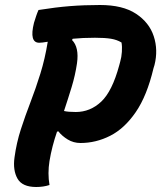

<svg xmlns="http://www.w3.org/2000/svg" viewBox="-20 -740 645 768"><path d="M178 0Q166 4 152.5 6Q139 8 125 8Q69 8 50 -25.5Q31 -59 38 -110Q46 -169 63.5 -223Q81 -277 102 -331.5Q123 -386 141.5 -445.5Q160 -505 171 -573Q159 -571 150.5 -570Q142 -569 137 -569Q96 -569 116 -649Q121 -665 125 -677Q129 -689 134 -700Q203 -711 259.5 -715.5Q316 -720 380 -720Q471 -720 524 -685Q577 -650 595 -595Q613 -540 598 -480L594 -467Q568 -357 523 -291.5Q478 -226 421 -197Q364 -168 302 -168Q274 -168 251 -182Q228 -196 213 -215L208 -213Q198 -184 190.5 -155Q183 -126 178 -96Q170 -46 178 0ZM288 -487Q281 -439 266.5 -391.5Q252 -344 236 -296Q253 -292 283 -292Q341 -292 385 -333.5Q429 -375 457 -479L461 -494Q466 -511 467.5 -532.5Q469 -554 466 -570Q448 -581 424 -585Q400 -589 360 -589Q335 -589 313 -588Q291 -587 271 -585L268 -580Q297 -551 288 -487Z"/></svg>

Font: Recursive Sn Csl St
Style: Bold Italic
Weight: 700
Italic angle: -15°
Version: Version 1.079;hotconv 1.0.112;makeotfexe 2.5.65598; ttfautoh